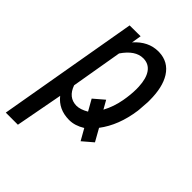

<svg xmlns="http://www.w3.org/2000/svg" viewBox="-239 -638 941 941"><g transform="rotate(45 232.0 -167.5)"><path d="M347.7 -347.7Q345.2 -402.3 324.7 -431.6Q304.2 -460.9 267.1 -461.9Q266.1 -461.9 264.6 -461.9Q210 -461.9 164.1 -394.5L118.7 -128.4Q140.6 -66.4 197.3 -65.4Q224.1 -65.4 258.3 -85.4L225.6 -143.1L279.8 -189.5L304.7 -145.5Q330.1 -192.4 339.8 -247.1Q348.1 -292.5 348.1 -332Q348.1 -339.8 347.7 -347.7ZM427.7 -261.2Q411.6 -145 352.5 -67.4L388.7 -2.9L335 43L301.8 -15.6Q261.2 9.3 222.2 9.3Q220.7 9.3 219.2 9.3Q147.9 8.3 106.9 -43.5L60.5 203.1H-23.4L103.5 -528.3L179.2 -528.8L170.9 -478Q224.1 -538.1 293.5 -538.1Q295.4 -538.1 297.9 -538.1Q364.7 -536.1 399.9 -480.5Q432.6 -428.7 432.6 -338.4Q432.6 -332 432.6 -325.7L428.7 -271.5Z"/></g></svg>

Font: MAUL Condensed Italic
Style: Condenced Regular Italic
Weight: 400
Italic angle: -12°
Designer: MAUL
Version: Version 1.0; 2020; ttfautohint (v1.8.3)